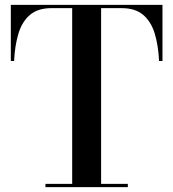

<svg xmlns="http://www.w3.org/2000/svg" viewBox="-20 -770 712 790"><path d="M167 -13.5H277V-736.5H192Q135.5 -736.5 103 -708.5Q70.5 -680.5 55.8 -631.5Q41 -582.5 38 -519H24.5V-750H648.5V-519H634.5Q631.5 -582.5 616.8 -631.5Q602 -680.5 569.5 -708.5Q537 -736.5 480.5 -736.5H396V-13.5H506V0H167Z"/></svg>

Font: Bodoni* 16 Medium
Style: Regular
Weight: 500
Version: Version 2.2